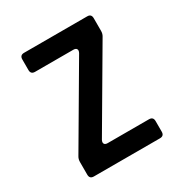

<svg xmlns="http://www.w3.org/2000/svg" viewBox="-170 -858 939 987"><g transform="rotate(-30 300.0 -365.0)"><path d="M104 0Q79 0 79 -25V-100Q79 -117 87 -130L355 -587Q362 -600 357.5 -608.5Q353 -617 338 -617H111Q86 -617 86 -642V-705Q86 -730 111 -730H486Q510 -730 510 -705V-630Q510 -613 502 -600L234 -143Q227 -130 231.5 -121.5Q236 -113 251 -113H496Q521 -113 521 -88V-25Q521 0 496 0Z"/></g></svg>

Font: Pitagon Sans Mono
Style: Bold
Weight: 700
Monospace: yes
Designer: Travis Tran
Foundry: Pitagon
Version: Version 1.001; ttfautohint (v1.8.4.7-5d5b);gftools[0.9.26]